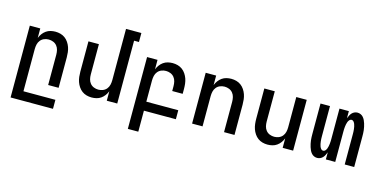

<svg xmlns="http://www.w3.org/2000/svg" viewBox="-86 -1209 3772 1898"><g transform="rotate(15 1800.0 -260.0)"><path d="M83 215V-520H190V-423Q199 -446 214 -466.5Q229 -487 249.5 -501.5Q270 -516 294.5 -522Q319 -528 344 -528Q371 -528 396.5 -521Q422 -514 443 -498.5Q464 -483 479 -460.5Q494 -438 502.5 -413.5Q511 -389 514 -362.5Q517 -336 517 -310V0H410V-310Q410 -334 404.5 -357.5Q399 -381 384 -399.5Q369 -418 346.5 -427Q324 -436 300 -436Q276 -436 253.5 -427Q231 -418 216 -399.5Q201 -381 195.5 -357.5Q190 -334 190 -310V123H517V215Z M856 8Q829 8 803.5 1Q778 -6 757 -21.5Q736 -37 721 -59.5Q706 -82 697.5 -106.5Q689 -131 686 -157.5Q683 -184 683 -210V-520H790V-210Q790 -186 795.5 -162.5Q801 -139 816 -120.5Q831 -102 853.5 -93Q876 -84 900 -84Q924 -84 946.5 -93Q969 -102 984 -120.5Q999 -139 1004.5 -162.5Q1010 -186 1010 -210V-735H1167V-643H1117V0H1010V-97Q1001 -74 986 -53.5Q971 -33 950.5 -18.5Q930 -4 905.5 2Q881 8 856 8Z M1283 215V-520H1390V-423Q1399 -446 1414 -466.5Q1429 -487 1449.5 -501.5Q1470 -516 1494.5 -522Q1519 -528 1544 -528Q1571 -528 1596.5 -521Q1622 -514 1643 -498.5Q1664 -483 1679 -460.5Q1694 -438 1702.5 -413.5Q1711 -389 1714 -362.5Q1717 -336 1717 -310V-260H1610V-310Q1610 -334 1604.5 -357.5Q1599 -381 1584 -399.5Q1569 -418 1546.5 -427Q1524 -436 1500 -436Q1476 -436 1453.5 -427Q1431 -418 1416 -399.5Q1401 -381 1395.5 -357.5Q1390 -334 1390 -310V-92H1717V0H1390V215Z M1883 0V-520H1990V-423Q1999 -446 2014 -466.5Q2029 -487 2049.5 -501.5Q2070 -516 2094.5 -522Q2119 -528 2144 -528Q2171 -528 2196.5 -521Q2222 -514 2243 -498.5Q2264 -483 2279 -460.5Q2294 -438 2302.5 -413.5Q2311 -389 2314 -362.5Q2317 -336 2317 -310V0H2210V-310Q2210 -334 2204.5 -357.5Q2199 -381 2184 -399.5Q2169 -418 2146.5 -427Q2124 -436 2100 -436Q2076 -436 2053.5 -427Q2031 -418 2016 -399.5Q2001 -381 1995.5 -357.5Q1990 -334 1990 -310V0Z M2656 8Q2629 8 2603.5 1Q2578 -6 2557 -21.5Q2536 -37 2521 -59.5Q2506 -82 2497.5 -106.5Q2489 -131 2486 -157.5Q2483 -184 2483 -210V-520H2590V-210Q2590 -186 2595.5 -162.5Q2601 -139 2616 -120.5Q2631 -102 2653.5 -93Q2676 -84 2700 -84Q2724 -84 2746.5 -93Q2769 -102 2784 -120.5Q2799 -139 2804.5 -162.5Q2810 -186 2810 -210V-520H2917V0H2810V-97Q2801 -74 2786 -53.5Q2771 -33 2750.5 -18.5Q2730 -4 2705.5 2Q2681 8 2656 8Z M3164 8Q3147 8 3131.5 1Q3116 -6 3105 -19Q3094 -32 3087 -47Q3080 -62 3075 -78Q3070 -94 3066.5 -110.5Q3063 -127 3061 -143.5Q3059 -160 3058.5 -176.5Q3058 -193 3058 -210V-520H3155V-210Q3155 -197 3155.5 -184.5Q3156 -172 3157.5 -159Q3159 -146 3161.5 -133.5Q3164 -121 3168.5 -109Q3173 -97 3181.5 -86.5Q3190 -76 3203 -76Q3216 -76 3225 -86.5Q3234 -97 3238.5 -109Q3243 -121 3245.5 -133.5Q3248 -146 3249.5 -159Q3251 -172 3251.5 -184.5Q3252 -197 3252 -210V-520H3348V-447Q3354 -462 3361 -476.5Q3368 -491 3379 -503Q3390 -515 3405 -521.5Q3420 -528 3436 -528Q3453 -528 3468.5 -521Q3484 -514 3495 -501Q3506 -488 3513 -473Q3520 -458 3525 -442Q3530 -426 3533.5 -409.5Q3537 -393 3539 -376.5Q3541 -360 3541.5 -343.5Q3542 -327 3542 -310V0H3445V-310Q3445 -323 3444.5 -335.5Q3444 -348 3442.5 -361Q3441 -374 3438.5 -386.5Q3436 -399 3431.5 -411Q3427 -423 3418.5 -433.5Q3410 -444 3397 -444Q3384 -444 3375 -433.5Q3366 -423 3361.5 -411Q3357 -399 3354.5 -386.5Q3352 -374 3350.5 -361Q3349 -348 3348.5 -335.5Q3348 -323 3348 -310V0H3252V-73Q3246 -58 3239 -43.5Q3232 -29 3221 -17Q3210 -5 3195 1.5Q3180 8 3164 8Z"/></g></svg>

Font: Iosevka Semibold Extended
Style: Regular
Weight: 600
Width: 7
Monospace: yes
Designer: Belleve Invis
Foundry: Belleve Invis
Version: Version 32.5.0; ttfautohint (v1.8.4)